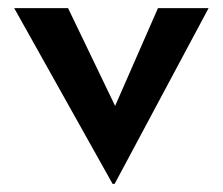

<svg xmlns="http://www.w3.org/2000/svg" viewBox="-20 -443 550 474"><path d="M258 11 15 -423H148L301 -105L232 -108L370 -423H495L263 11Z"/></svg>

Font: Josefin Sans Thin SemiBold
Style: Regular
Weight: 600
Version: Version 2.000